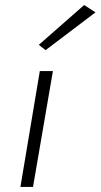

<svg xmlns="http://www.w3.org/2000/svg" viewBox="-20 -742 399 762"><path d="M138 -460 61 0H111L190 -460ZM359 -693 314 -722 134 -564 161 -543Z"/></svg>

Font: Jost Light
Style: Italic
Weight: 300
Italic angle: -5°
Version: Version 3.710